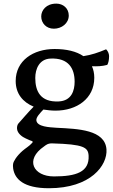

<svg xmlns="http://www.w3.org/2000/svg" viewBox="-20 -774 613 1039"><path d="M72.3 -76.2C74.2 -52.2 100.6 -32.7 119.1 -24.9C133.8 -19 137.2 -15.6 151.9 -11.2C156.7 -9.3 159.2 -6.3 154.3 -1C137.7 17.6 118.2 27.8 101.1 43C69.8 70.8 52.7 99.1 50.8 113.3C49.8 119.1 49.8 127.9 51.3 138.7C60.1 194.8 107.4 244.6 244.6 244.6C471.7 244.6 562 120.1 556.2 34.7C548.8 -72.3 401.4 -76.7 287.6 -82.5C245.6 -85.4 181.2 -87.9 176.8 -122.1C174.3 -139.6 198.2 -163.6 214.8 -181.2C235.4 -178.2 257.3 -175.3 280.3 -175.3C396 -175.3 490.2 -240.7 490.2 -353C490.2 -376.5 485.8 -397.5 477.5 -415.5C504.4 -414.6 532.2 -415 560.5 -422.9C566.4 -432.6 570.3 -449.7 570.3 -470.2C570.3 -480.5 565.9 -496.1 554.2 -507.3C512.7 -489.7 474.6 -476.6 431.2 -470.2C393.6 -496.1 339.8 -508.8 275.4 -508.8C159.2 -508.8 64.9 -445.8 64.9 -335.4C64.9 -267.1 103.5 -221.2 162.1 -196.8C130.4 -165 105 -133.8 78.6 -104.5C72.8 -97.2 71.3 -84 72.3 -76.2ZM297.9 -225.1C197.3 -220.2 170.9 -282.2 170.9 -352.1C170.9 -400.9 192.4 -454.1 252.4 -457C352.5 -461.9 383.8 -401.9 383.8 -332C383.8 -284.2 367.7 -228.5 297.9 -225.1ZM218.8 18.1C229 10.7 238.8 1 263.7 2C433.1 6.8 457 23.4 459.5 68.4C463.9 156.7 392.6 180.7 271.5 180.7C161.1 180.7 112.3 90.8 218.8 18.1ZM271.5 -618.7C313.5 -618.7 352.1 -647.5 352.1 -689.9C352.1 -729 321.8 -754.4 284.7 -754.4C229.5 -754.4 203.1 -717.8 203.1 -685.1C203.1 -648.9 230 -618.7 271.5 -618.7Z"/></svg>

Font: Donegal One
Style: Regular
Weight: 400
Designer: Gary Lonergan
Foundry: Sorkin Type Co.
Version: Version 1.004